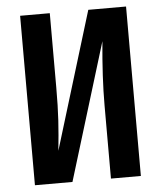

<svg xmlns="http://www.w3.org/2000/svg" viewBox="-51 -735 653 780"><g transform="rotate(-5 276.0 -345.5)"><path d="M492 0H370V-299Q370 -412 384 -559L213 0H60V-691H181V-389Q181 -311 177.5 -254Q174 -197 167 -131L338 -691H492Z"/></g></svg>

Font: Fira Sans Extra Condensed Medium
Style: Regular
Weight: 500
Width: 1
Designer: Carrois Corporate & Edenspiekermann AG
Foundry: Carrois Corporate GbR & Edenspiekermann AG
Version: Version 4.203